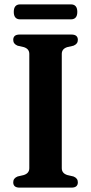

<svg xmlns="http://www.w3.org/2000/svg" viewBox="-20 -858 416 878"><path d="M262.5 -89Q262.5 -65.5 288 -57.5L316 -51Q336 -43 336 -24.5Q336 0 307 0H69.5Q40.5 0 40.5 -24.5Q40.5 -43 60.5 -51L88.5 -57.5Q114 -65.5 114 -89V-611.5Q114 -634.5 89 -642.5L60.5 -649Q40.5 -657 40.5 -675.5Q40.5 -700 69.5 -700H307Q336 -700 336 -675.5Q336 -657 316 -649L287.5 -642.5Q262.5 -634.5 262.5 -611.5ZM43 -803.5Q43 -838 72.5 -838H304Q333.5 -838 333.5 -803.5Q333.5 -769.5 304 -769.5H72.5Q43 -769.5 43 -803.5Z"/></svg>

Font: Fraunces 72pt S050 SemiBold
Style: Regular
Weight: 600
Version: Version 1.000; ttfautohint (v1.8.3)